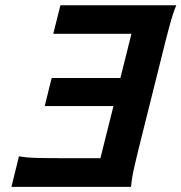

<svg xmlns="http://www.w3.org/2000/svg" viewBox="-20 -726 705 746"><path d="M447.8 -422.9 490.7 -594.7H187L214.8 -705.6H665Q652.3 -676.3 637.7 -621.8Q623 -567.4 605.5 -495.6L534.2 -210.4Q516.1 -138.7 503.4 -84Q490.7 -29.3 489.3 0H24.4L53.7 -118.7Q81.5 -113.3 127.7 -112.3Q173.8 -111.3 244.1 -111.3H370.1L420.9 -314H153.8L180.7 -422.9Z"/></svg>

Font: Andika New Basic
Style: Bold Italic
Weight: 700
Italic angle: -14°
Designer: Victor Gaultney, Annie Olsen, Pablo Ugerman
Foundry: SIL International
Version: Version 5.500